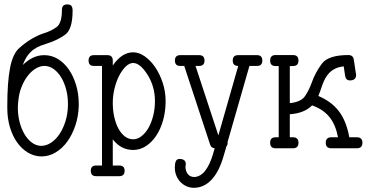

<svg xmlns="http://www.w3.org/2000/svg" viewBox="-20 -685 1721 887"><path d="M266.1 -639.6C266.1 -598.6 258 -572.1 241.7 -560.1C225.7 -548.3 206.9 -539.1 185.1 -532.2C145.3 -519.5 106.8 -496.6 69.3 -463.4C49.2 -445.8 34.8 -415 26.4 -370.8C17.9 -326.7 13.7 -268.7 13.7 -196.8V-186.5C13.7 -154.6 17.7 -125.2 25.6 -98.1C33.6 -71.1 44.6 -47.7 58.6 -27.8C72.6 -8 89 7.7 107.9 19.3C126.8 30.8 147 36.9 168.5 37.6H172.4C195.1 37.6 216.8 31.4 237.3 19C257.8 6.7 275.7 -10.1 291 -31.2C306.3 -52.4 318.7 -77.1 328.1 -105.2C337.6 -133.4 342.8 -163.4 343.8 -195.3V-205.6C343.8 -236.2 339.7 -265.1 331.5 -292.2C323.4 -319.4 312.3 -343.3 298.1 -363.8C283.9 -384.3 267.2 -400.5 247.8 -412.4C228.4 -424.2 207.4 -430.2 184.6 -430.2C166 -430.2 148.4 -426.2 131.8 -418.2C115.2 -410.2 99.8 -399.1 85.4 -384.8C92 -403 99.6 -417.9 108.4 -429.4C117.2 -441 126.6 -450.3 136.7 -457.3C146.8 -464.3 157.2 -469.8 168 -473.9C178.7 -477.9 189.3 -481.6 199.7 -484.9C230.6 -494.6 257.8 -508 281.2 -524.9C304 -541.5 315.4 -578.6 315.4 -636.2C315.4 -645.7 313.6 -652.8 310.1 -657.5C306.5 -662.2 300 -664.6 290.5 -664.6C274.3 -664.6 266.1 -656.2 266.1 -639.6ZM187 -380.4C201.7 -380 215.5 -375.2 228.5 -365.7C241.5 -356.3 252.9 -343.5 262.7 -327.4C272.5 -311.3 280.1 -292.7 285.6 -271.7C291.2 -250.7 293.9 -228.7 293.9 -205.6V-196.8C293.3 -171.4 289.5 -147.5 282.5 -125C275.5 -102.5 266.4 -82.8 255.1 -65.9C243.9 -49 230.9 -35.6 216.1 -25.9C201.3 -16.1 185.9 -11.2 169.9 -11.2C154.6 -11.6 140.5 -16.5 127.4 -26.1C114.4 -35.7 103.1 -48.6 93.5 -64.7C83.9 -80.8 76.3 -99.4 70.8 -120.4C65.3 -141.4 62.5 -163.4 62.5 -186.5C62.5 -190.8 62.6 -194.2 62.7 -196.8C62.9 -199.4 63.1 -201.7 63.2 -203.9L63.7 -210.2C63.9 -212.3 64.1 -214.8 64.5 -217.8C66.4 -240.9 71.3 -262.4 79.1 -282.2C86.9 -302.1 96.4 -319.3 107.4 -333.7C118.5 -348.2 130.8 -359.6 144.3 -367.9C157.8 -376.2 171.2 -380.4 184.6 -380.4Z M423.8 128.9H474.6H476.1H530.8C547.4 128.9 555.7 120.6 555.7 104C555.7 87.7 547.4 79.6 530.8 79.6H501V-41C526.4 -8.5 557.8 7.8 595.2 7.8C616 7.8 635.6 2 653.8 -9.8C672 -21.5 687.9 -37.4 701.4 -57.6C714.9 -77.8 725.6 -101.6 733.4 -129.2C741.2 -156.7 745.1 -186.2 745.1 -217.8C745.1 -247.1 740.6 -275.3 731.7 -302.5C722.7 -329.7 711.2 -353.7 697 -374.5C682.9 -395.3 666.8 -412 648.9 -424.6C631 -437.1 613.1 -443.4 595.2 -443.4C560.4 -443.4 529 -423 501 -382.3V-405.3C501 -421.9 492.7 -430.2 476.1 -430.2H413.6C397.3 -430.2 389.2 -421.9 389.2 -405.3C389.2 -388.7 397.3 -380.4 413.6 -380.4H451.2V79.6H423.8C407.6 79.6 399.4 87.7 399.4 104C399.4 120.6 407.6 128.9 423.8 128.9ZM661.6 -339.8C684.4 -303.4 695.8 -262.7 695.8 -217.8C695.8 -194 693.1 -171.5 687.7 -150.1C682.4 -128.8 675 -110.1 665.8 -94C656.5 -77.9 645.8 -65.1 633.5 -55.7C621.3 -46.2 608.6 -41.5 595.2 -41.5C581.5 -41.5 568.9 -45.8 557.4 -54.4C545.8 -63.1 535.9 -75 527.6 -90.1C519.3 -105.2 512.8 -123 508.1 -143.6C503.3 -164.1 501 -186 501 -209.5C501 -231.9 503.7 -254.2 509 -276.1C514.4 -298.1 521.6 -317.8 530.5 -335.2C539.5 -352.6 549.6 -366.8 560.8 -377.7C572 -388.6 583.5 -394 595.2 -394C616.4 -394 638.5 -376 661.6 -339.8Z M1080.1 -380.4H1080.6L988.8 -59.6L883.3 -380.4H899.9C916.5 -380.4 924.8 -388.7 924.8 -405.3C924.8 -421.9 916.5 -430.2 899.9 -430.2H812.5C796.2 -430.2 788.1 -421.9 788.1 -405.3C788.1 -388.7 796.2 -380.4 812.5 -380.4H831.1L950.7 -17.1C952.3 -11.9 954.8 -7.9 958 -5.1C961.3 -2.4 965.8 -0.7 971.7 0L964.4 25.4C955.2 57.3 943.6 82.8 929.4 101.8C915.3 120.8 898.4 131.2 878.9 132.8C864.9 132.8 854.4 128.2 847.4 118.9C840.4 109.6 836.9 98.6 836.9 85.9C836.9 83.7 837.2 81.4 837.6 79.1C838.1 76.8 838.4 74.5 838.4 72.3C838.4 65.1 835.9 59.5 831.1 55.4C826.2 51.4 819 49.3 809.6 49.3C801.1 49.3 795.3 52.9 792.2 60.1C789.1 67.2 787.6 77 787.6 89.4C787.6 101.4 789.7 113 793.9 124.3C798.2 135.5 804.2 145.4 812 154.1C819.8 162.7 829.2 169.6 840.1 174.8C851 180 863.1 182.6 876.5 182.6C907.1 182.3 933.9 169.9 957 145.5C980.1 121.1 998.5 85.4 1012.2 38.6L1025.9 -8.3C1029.8 -13.2 1031.7 -18.6 1031.7 -24.4C1031.7 -26.7 1031.6 -28 1031.2 -28.3L1132.3 -380.4H1167.5C1183.8 -380.4 1191.9 -388.7 1191.9 -405.3C1191.9 -421.9 1183.8 -430.2 1167.5 -430.2H1080.1C1063.5 -430.2 1055.2 -421.9 1055.2 -405.3C1055.2 -388.7 1063.5 -380.4 1080.1 -380.4Z M1318.8 -379.9H1333.5C1350.4 -379.9 1358.9 -388.3 1358.9 -405.3C1358.9 -422.2 1350.4 -430.7 1333.5 -430.7H1252.9C1236.3 -430.7 1228 -422.2 1228 -405.3C1228 -388.3 1236.3 -379.9 1252.9 -379.9H1267.6V-50.8H1252.9C1236.3 -50.8 1228 -42.3 1228 -25.4C1228 -8.5 1236.3 0 1252.9 0H1333.5C1350.4 0 1358.9 -8.5 1358.9 -25.4C1358.9 -42.3 1350.4 -50.8 1333.5 -50.8H1318.8V-157.2C1363.4 -160.2 1397.8 -173.8 1421.9 -198.2C1439.8 -191.7 1455.4 -183.9 1468.8 -174.8C1482.1 -165.7 1493.5 -155.1 1502.9 -143.1C1512.4 -131 1520.3 -117.4 1526.6 -102.1C1533 -86.8 1537.9 -69.7 1541.5 -50.8H1510.3C1493.3 -50.8 1484.9 -42.3 1484.9 -25.4C1484.9 -8.5 1493.3 0 1510.3 0H1628.9C1645.8 0 1654.3 -8.5 1654.3 -25.4C1654.3 -42.3 1645.8 -50.8 1628.9 -50.8H1593.8C1589.2 -75.5 1583 -97.8 1575.2 -117.7C1567.4 -137.5 1557.6 -155.2 1545.9 -170.7C1534.2 -186.1 1520.5 -199.6 1504.9 -211.2C1489.3 -222.7 1471.2 -232.9 1450.7 -241.7C1453.9 -248.9 1457 -257 1460 -266.1C1462.9 -275.2 1466.1 -284.6 1469.7 -294.2C1473.3 -303.8 1477.5 -313.2 1482.4 -322.5C1487.3 -331.8 1493.5 -340.3 1501 -348.1C1508.5 -356 1517.7 -362.5 1528.6 -367.9C1539.5 -373.3 1552.6 -376.8 1567.9 -378.4L1574.2 -335.9C1576.2 -321 1583.7 -313.5 1596.7 -313.5C1606.1 -313.5 1613.2 -315.7 1617.9 -320.1C1622.6 -324.5 1625 -330.2 1625 -337.4V-340.1C1625 -341.2 1624.8 -342.3 1624.5 -343.3L1614.7 -407.7C1613.1 -423 1604.7 -430.7 1589.4 -430.7C1527.5 -430.7 1486.7 -417.3 1466.8 -390.6C1446.6 -363.6 1431 -334.3 1419.9 -302.7C1416 -291.7 1411.5 -281.1 1406.5 -271C1401.4 -260.9 1395.8 -251.1 1389.6 -241.7C1377.3 -223.1 1353.7 -212.1 1318.8 -208.5Z"/></svg>

Font: Nathan
Style: Regular
Weight: 400
Designer: Peter Wiegel
Foundry: Peter Wiegel
Version: Version 1.001 2009